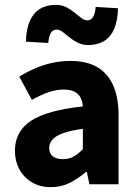

<svg xmlns="http://www.w3.org/2000/svg" viewBox="-20 -759 567 791"><path d="M189.8 12Q144.5 12 111.2 -8Q78 -27.9 59.7 -61.8Q41.5 -95.7 41.5 -137.6Q41.5 -217.8 107.9 -261.4Q174.4 -305 321.4 -320.5Q319.9 -341.6 311.7 -357.2Q303.4 -372.9 286.5 -381.5Q269.5 -390.1 242.6 -390.1Q211.7 -390.1 179.7 -379Q147.7 -368 111.4 -347.4L59.3 -443.4Q90.8 -462.6 125 -477.4Q159.2 -492.2 195.8 -500.1Q232.4 -508 271.4 -508Q334.6 -508 378.5 -483.5Q422.3 -459 445.3 -409.3Q468.4 -359.6 468.4 -283.3V0H348.2L337.9 -50.6H333.9Q302.2 -23.2 267.1 -5.6Q232.1 12 189.8 12ZM239.2 -103.3Q264.2 -103.3 283.2 -114.1Q302.3 -124.9 321.4 -144.3V-228.2Q269 -221.3 238.7 -210Q208.4 -198.6 195.5 -183.2Q182.6 -167.8 182.6 -149Q182.6 -125.8 198.2 -114.5Q213.7 -103.3 239.2 -103.3ZM342.8 -573.4Q319.5 -573.4 300.4 -583.1Q281.2 -592.7 266 -605.3Q250.8 -617.9 238.1 -627.5Q225.4 -637.2 213.3 -637.2Q198.5 -637.2 190 -624.3Q181.6 -611.5 178.7 -582L86.8 -587.3Q88 -639.4 102.9 -672.7Q117.8 -706.1 144.8 -722.5Q171.8 -739 210.4 -739Q234.4 -739 253.1 -729.3Q271.8 -719.7 287 -707.1Q302.1 -694.5 314.9 -684.9Q327.7 -675.2 339.8 -675.2Q354.6 -675.2 363.1 -688.2Q371.6 -701.3 374.2 -730.4L466.1 -725.1Q465 -674 450.5 -640.2Q436 -606.5 408.7 -589.9Q381.4 -573.4 342.8 -573.4Z"/></svg>

Font: Source Sans 3 VF
Style: Regular
Weight: 200
Designer: Paul D. Hunt
Foundry: Adobe
Version: Version 3.046;hotconv 1.0.118;makeotfexe 2.5.65603